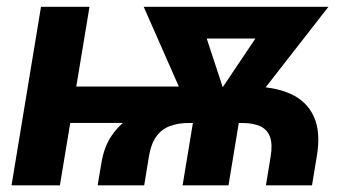

<svg xmlns="http://www.w3.org/2000/svg" viewBox="-20 -556 1051 576"><path d="M272.9 0 284.2 -66.9Q292.5 -118.2 317.6 -152.8Q342.8 -187.5 378.4 -209.2Q414.1 -231 454.3 -242.4Q494.6 -253.9 533.7 -258.1Q572.8 -262.2 604.5 -262.2L725.6 -296.9Q800.8 -296.9 850.6 -274.9Q900.4 -252.9 921.6 -206.1Q942.9 -159.2 930.2 -85.9L916 0H777.8L792 -86.9Q797.9 -122.6 790.3 -144.5Q782.7 -166.5 761.7 -176.8Q740.7 -187 707 -187H545.4Q514.2 -187 489.5 -177.7Q464.8 -168.5 449 -146.7Q433.1 -125 426.8 -86.9L412.6 0ZM14.6 0 103 -535.6H248.5L159.7 0ZM108.4 -187 126.5 -296.4H573.2L555.2 -187.5ZM527.8 0 568.8 -248.5H706.5L665.5 0ZM562.5 -191.9 411.1 -535.6H568.8L666.5 -238.8L645 -191.9ZM616.2 -191.9 612.8 -241.7 810.1 -535.6H965.3L697.3 -191.9ZM489.7 -440.4 505.4 -535.6H887.2L871.6 -440.4Z"/></svg>

Font: Inter 20pt
Style: Bold Italic
Weight: 700
Italic angle: -9.3988°
Version: Version 4.001;git-66647c0bb